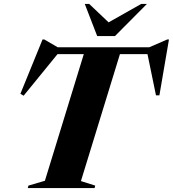

<svg xmlns="http://www.w3.org/2000/svg" viewBox="-20 -955 878 975"><path d="M463.5 -12.5 460.5 0H121L124.5 -12.5L208 -37L405.5 -680H272L100 -469L83.5 -478.5L196 -754.5H205L273 -715H738L829 -754.5H838L789.5 -471H772L729 -680H589L391 -35.5ZM726 -935 564 -772H473.5L410.5 -935H433L531.5 -841.5L697 -935Z"/></svg>

Font: Newsreader 72pt
Style: Bold Italic
Weight: 700
Italic angle: -17°
Designer: Hugues Gentile
Foundry: Production Type
Version: Version 1.003; ttfautohint (v1.8.3)